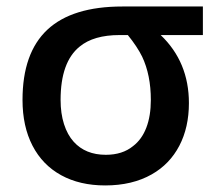

<svg xmlns="http://www.w3.org/2000/svg" viewBox="-20 -561 670 591"><path d="M49.3 -253.4Q49.3 -397.9 125.7 -469.5Q202.1 -541 356.9 -541H604.5V-453.1H474.6Q561.5 -370.1 561.5 -243.7Q561.5 -168.9 532 -112.3Q502.4 -55.7 447.3 -24.4Q387.2 9.8 303.7 9.8Q225.6 9.8 168.2 -21.7Q110.8 -53.2 80.1 -112.5Q49.3 -171.9 49.3 -253.4ZM389.6 -111.3Q416.5 -131.8 430.4 -168Q444.3 -204.1 444.3 -253.4Q444.3 -330.1 417.5 -386.7Q402.3 -417.5 373.5 -453.1H348.1Q268.1 -453.1 225.1 -417.5Q166.5 -370.1 166.5 -253.4Q166.5 -211.9 177 -179Q187.5 -146 207 -124.5Q243.2 -84.5 305.7 -84.5Q356.9 -84.5 389.6 -111.3Z"/></svg>

Font: Viking Open Sans Light
Style: Bold
Weight: 600
Foundry: Ascender Corporation
Version: Version 2.001